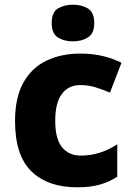

<svg xmlns="http://www.w3.org/2000/svg" viewBox="-20 -880 566 817"><path d="M308 -83Q184 -83 114 -150.5Q44 -218 44 -365Q44 -465 79.5 -528.5Q115 -592 178 -622Q241 -652 322 -652Q376 -652 419.5 -641Q463 -630 497 -613L448 -486Q413 -501 383 -509.5Q353 -518 322 -518Q271 -518 243 -480Q215 -442 215 -366Q215 -289 244 -253.5Q273 -218 323 -218Q367 -218 405.5 -230.5Q444 -243 479 -266V-128Q445 -106 405 -94.5Q365 -83 308 -83ZM290 -860Q327 -860 354 -844Q381 -828 381 -782Q381 -737 354 -720.5Q327 -704 290 -704Q253 -704 226.5 -720.5Q200 -737 200 -782Q200 -828 226.5 -844Q253 -860 290 -860Z"/></svg>

Font: Noto Sans Kannada UI ExtraBold
Style: Regular
Weight: 800
Designer: Jelle Bosma - Monotype Design Team
Foundry: Monotype Imaging Inc.
Version: Version 2.005; ttfautohint (v1.8.4.7-5d5b)